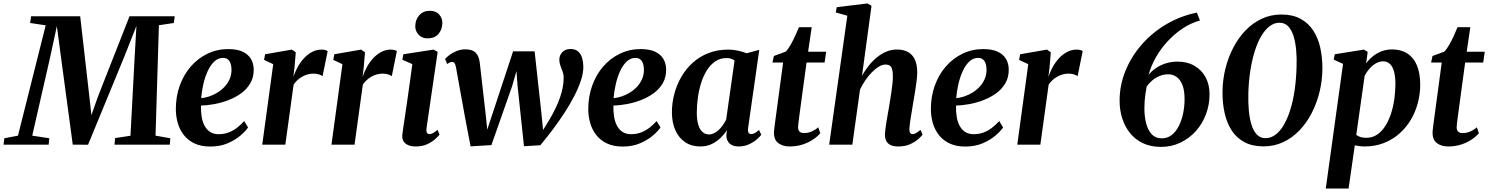

<svg xmlns="http://www.w3.org/2000/svg" viewBox="-62 -837 8611 1111"><path d="M-41.5 0 -37 -37 42 -52 202.5 -690.5 112.5 -704 118 -743H402L455 -278.5L467 -171L505.5 -280L687.5 -743H949L944 -704L857.5 -691L838 -52L923.5 -37L920.5 0H600.5L604 -38L693 -51.5L716.5 -496L727.5 -687L659.5 -514.5L447.5 0.5L359 0L291 -505.5L267 -686L227.5 -503L124.5 -52L223.5 -37L219.5 0Z M1373.5 -99.5Q1359.5 -78.5 1329.5 -52.8Q1299.5 -27 1255.5 -8Q1211.5 11 1155 11Q1101.5 11 1063.5 -7Q1025.5 -25 1001.5 -56Q977.5 -87 966.5 -125.8Q955.5 -164.5 955.5 -205.5Q955.5 -278.5 978.2 -341.8Q1001 -405 1042 -452.2Q1083 -499.5 1138.5 -526.2Q1194 -553 1258.5 -553Q1310 -553 1342.2 -537.8Q1374.5 -522.5 1390 -496.2Q1405.5 -470 1406 -437Q1407 -391 1387 -356.2Q1367 -321.5 1333.5 -297.2Q1300 -273 1259.5 -257.5Q1219 -242 1177.5 -234.5Q1136 -227 1101 -226Q1100 -191 1105 -161Q1110 -131 1122.2 -108.5Q1134.5 -86 1154.5 -73.2Q1174.5 -60.5 1202.5 -60.5Q1236 -60.5 1263.2 -71.5Q1290.5 -82.5 1312.2 -100Q1334 -117.5 1351 -136.5ZM1229 -502Q1199.5 -502 1177 -480.2Q1154.5 -458.5 1138.8 -423.2Q1123 -388 1114 -347.2Q1105 -306.5 1102 -269Q1124.5 -271 1149.2 -279.2Q1174 -287.5 1197 -301.8Q1220 -316 1238.2 -335.8Q1256.5 -355.5 1267.2 -380.5Q1278 -405.5 1277.5 -435Q1276.5 -469.5 1264 -485.8Q1251.5 -502 1229 -502Z M1455.5 0 1519 -465.5 1466 -490.5 1472 -523 1627 -550 1649.5 -534.5 1642 -445 1635.5 -392Q1645 -420.5 1660.2 -448.5Q1675.5 -476.5 1696.5 -499.5Q1717.5 -522.5 1743.5 -536.2Q1769.5 -550 1799 -550Q1812 -550 1821 -547.2Q1830 -544.5 1834 -541.5L1804.5 -396Q1801 -400 1786.5 -405.5Q1772 -411 1751.5 -411Q1734.5 -411 1717.8 -406.2Q1701 -401.5 1686 -393Q1671 -384.5 1658.5 -372.8Q1646 -361 1637 -347.5L1589 0Z M1856 0 1919.5 -465.5 1866.5 -490.5 1872.5 -523 2027.5 -550 2050 -534.5 2042.5 -445 2036 -392Q2045.5 -420.5 2060.8 -448.5Q2076 -476.5 2097 -499.5Q2118 -522.5 2144 -536.2Q2170 -550 2199.5 -550Q2212.5 -550 2221.5 -547.2Q2230.5 -544.5 2234.5 -541.5L2205 -396Q2201.5 -400 2187 -405.5Q2172.5 -411 2152 -411Q2135 -411 2118.2 -406.2Q2101.5 -401.5 2086.5 -393Q2071.5 -384.5 2059 -372.8Q2046.5 -361 2037.5 -347.5L1989.5 0Z M2344 10.5Q2318.5 10.5 2300 2.8Q2281.5 -5 2272.5 -20.2Q2263.5 -35.5 2266 -58Q2268 -74.5 2272.5 -104.8Q2277 -135 2283 -175.2Q2289 -215.5 2295.8 -263Q2302.5 -310.5 2309.8 -362.2Q2317 -414 2324 -466L2266 -491.5L2272 -523L2447 -550L2470.5 -536.5L2406 -95.5Q2403.5 -77.5 2408.2 -69.2Q2413 -61 2422.5 -61Q2432.5 -61 2443 -66.5Q2453.5 -72 2469.5 -86L2481.5 -58Q2473.5 -47.5 2455.2 -31.2Q2437 -15 2409.2 -2.2Q2381.5 10.5 2344 10.5ZM2411 -615Q2380 -615 2360 -636.5Q2340 -658 2341 -687Q2342 -724 2364.5 -749.2Q2387 -774.5 2425.5 -774.5Q2460.5 -774.5 2479.2 -753.2Q2498 -732 2497.5 -704.5Q2497.5 -667 2475.5 -641Q2453.5 -615 2411 -615Z M2661 10 2629 -157.5 2576.5 -447.5Q2573 -465 2568 -471.8Q2563 -478.5 2554.5 -478.5Q2545.5 -478.5 2539.2 -475Q2533 -471.5 2525.5 -466.5L2513.5 -496Q2520.5 -504.5 2537.5 -517.8Q2554.5 -531 2578.8 -541.2Q2603 -551.5 2631 -551.5Q2672 -551.5 2690.8 -532Q2709.5 -512.5 2714 -475L2747 -187.5L2757.5 -87L2796 -203.5L2907 -540H3031.5L3071 -180.5L3080.5 -85L3120.5 -150Q3138.5 -181 3153 -211.5Q3167.5 -242 3178 -271.5Q3188.5 -301 3194 -329.5Q3199.5 -358 3199.5 -385.5Q3200 -405 3193.5 -422.5Q3187 -440 3180.8 -457Q3174.5 -474 3174.5 -491.5Q3174.5 -517.5 3192.2 -535.5Q3210 -553.5 3238.5 -553.5Q3267 -553.5 3283.2 -539.2Q3299.5 -525 3306.2 -502Q3313 -479 3313.5 -452.5Q3314 -416 3299.8 -372.5Q3285.5 -329 3261 -281.2Q3236.5 -233.5 3204.5 -184.5Q3172.5 -135.5 3136.8 -87.8Q3101 -40 3064.5 3.5L2970 9L2933 -339L2926.5 -426L2901.5 -338.5L2781.5 2.5Z M3760 -99.5Q3746 -78.5 3716 -52.8Q3686 -27 3642 -8Q3598 11 3541.5 11Q3488 11 3450 -7Q3412 -25 3388 -56Q3364 -87 3353 -125.8Q3342 -164.5 3342 -205.5Q3342 -278.5 3364.8 -341.8Q3387.5 -405 3428.5 -452.2Q3469.5 -499.5 3525 -526.2Q3580.5 -553 3645 -553Q3696.5 -553 3728.8 -537.8Q3761 -522.5 3776.5 -496.2Q3792 -470 3792.5 -437Q3793.5 -391 3773.5 -356.2Q3753.5 -321.5 3720 -297.2Q3686.5 -273 3646 -257.5Q3605.5 -242 3564 -234.5Q3522.5 -227 3487.5 -226Q3486.5 -191 3491.5 -161Q3496.5 -131 3508.8 -108.5Q3521 -86 3541 -73.2Q3561 -60.5 3589 -60.5Q3622.5 -60.5 3649.8 -71.5Q3677 -82.5 3698.8 -100Q3720.5 -117.5 3737.5 -136.5ZM3615.5 -502Q3586 -502 3563.5 -480.2Q3541 -458.5 3525.2 -423.2Q3509.5 -388 3500.5 -347.2Q3491.5 -306.5 3488.5 -269Q3511 -271 3535.8 -279.2Q3560.5 -287.5 3583.5 -301.8Q3606.5 -316 3624.8 -335.8Q3643 -355.5 3653.8 -380.5Q3664.5 -405.5 3664 -435Q3663 -469.5 3650.5 -485.8Q3638 -502 3615.5 -502Z M4267 -97.5Q4264 -77 4269.5 -69Q4275 -61 4285 -61Q4294 -61 4304.8 -66.5Q4315.5 -72 4330 -85L4343 -57Q4335.5 -46.5 4317.2 -30.5Q4299 -14.5 4272 -2Q4245 10.5 4211 10.5Q4177 10.5 4158.8 -7.5Q4140.5 -25.5 4141 -56.5L4145 -84.5Q4130.5 -61.5 4108.2 -39.8Q4086 -18 4056.8 -3.8Q4027.5 10.5 3991 10.5Q3938.5 10.5 3901.8 -14.8Q3865 -40 3845.5 -84.5Q3826 -129 3826 -187Q3826 -241.5 3840 -294Q3854 -346.5 3880.8 -392.8Q3907.5 -439 3947 -474.5Q3986.5 -510 4038 -530Q4089.5 -550 4152 -550Q4180 -550 4208.5 -543.8Q4237 -537.5 4258.5 -529L4331.5 -548.5ZM4188.5 -486.5Q4180.5 -493 4169 -497Q4157.5 -501 4142.5 -501Q4105 -501 4076.8 -481.8Q4048.5 -462.5 4028 -429.8Q4007.5 -397 3994.8 -356Q3982 -315 3976 -271Q3970 -227 3970 -185.5Q3970 -142.5 3978.8 -114.5Q3987.5 -86.5 4003.5 -72.8Q4019.5 -59 4040 -59Q4055 -59 4069.5 -66Q4084 -73 4097 -85.2Q4110 -97.5 4121 -113Q4132 -128.5 4140 -145.5Z M4565.5 -183.5Q4563 -164 4561 -148.8Q4559 -133.5 4557.5 -121.8Q4556 -110 4556 -100.5Q4556 -83.5 4565 -75.2Q4574 -67 4589.5 -67Q4613.5 -67 4634.8 -76.2Q4656 -85.5 4673 -100.5L4684.5 -66Q4669 -47.5 4643.2 -30Q4617.5 -12.5 4583 -1Q4548.5 10.5 4506.5 10.5Q4467.5 10.5 4441.5 -9Q4415.5 -28.5 4416.5 -72.5Q4417 -77 4417.5 -84.5Q4418 -92 4419.8 -104.2Q4421.5 -116.5 4423.8 -135.5Q4426 -154.5 4430 -181.5L4469.5 -475H4408L4416 -513L4484 -538Q4497.5 -551 4511.8 -575.8Q4526 -600.5 4539 -628.8Q4552 -657 4561 -679.5H4635L4614 -537.5H4718.5L4709.5 -475H4605Z M5136 10.5Q5107.5 10.5 5090.2 1.8Q5073 -7 5065.8 -22.5Q5058.5 -38 5058.5 -59.5Q5059 -71 5061.2 -89.2Q5063.5 -107.5 5067 -129.5Q5070.5 -151.5 5074.8 -174.8Q5079 -198 5082.5 -219.5Q5086 -241.5 5090 -265.5Q5094 -289.5 5097.2 -313.2Q5100.5 -337 5102.8 -358.8Q5105 -380.5 5104.5 -398.5Q5104.5 -423 5100 -437.2Q5095.5 -451.5 5086.2 -457.5Q5077 -463.5 5062 -463.5Q5044 -463.5 5023.8 -451.5Q5003.5 -439.5 4983.2 -419Q4963 -398.5 4945.2 -372.5Q4927.5 -346.5 4914.5 -319L4870 0H4736L4841 -746L4774 -765L4780 -795.5L4957.5 -817L4981 -803.5L4926 -399Q4942.5 -428.5 4964 -455.8Q4985.5 -483 5011.5 -504.5Q5037.5 -526 5066.8 -538.2Q5096 -550.5 5128.5 -550.5Q5165 -550.5 5191.2 -536.5Q5217.5 -522.5 5231.5 -493Q5245.5 -463.5 5245.5 -417.5Q5245.5 -397.5 5241.8 -367.8Q5238 -338 5232.8 -305.5Q5227.5 -273 5222.5 -245Q5219.5 -225.5 5216 -204.2Q5212.5 -183 5209 -162Q5205.5 -141 5203 -122.5Q5200.5 -104 5200 -90.5Q5200 -73 5205.5 -66.8Q5211 -60.5 5218 -60.5Q5227 -60.5 5237.5 -66.2Q5248 -72 5264.5 -85.5L5276.5 -57.5Q5269.5 -48 5251 -31.8Q5232.5 -15.5 5203.8 -2.5Q5175 10.5 5136 10.5Z M5742.5 -99.5Q5728.5 -78.5 5698.5 -52.8Q5668.5 -27 5624.5 -8Q5580.5 11 5524 11Q5470.5 11 5432.5 -7Q5394.5 -25 5370.5 -56Q5346.5 -87 5335.5 -125.8Q5324.5 -164.5 5324.5 -205.5Q5324.5 -278.5 5347.2 -341.8Q5370 -405 5411 -452.2Q5452 -499.5 5507.5 -526.2Q5563 -553 5627.5 -553Q5679 -553 5711.2 -537.8Q5743.5 -522.5 5759 -496.2Q5774.5 -470 5775 -437Q5776 -391 5756 -356.2Q5736 -321.5 5702.5 -297.2Q5669 -273 5628.5 -257.5Q5588 -242 5546.5 -234.5Q5505 -227 5470 -226Q5469 -191 5474 -161Q5479 -131 5491.2 -108.5Q5503.5 -86 5523.5 -73.2Q5543.5 -60.5 5571.5 -60.5Q5605 -60.5 5632.2 -71.5Q5659.5 -82.5 5681.2 -100Q5703 -117.5 5720 -136.5ZM5598 -502Q5568.5 -502 5546 -480.2Q5523.5 -458.5 5507.8 -423.2Q5492 -388 5483 -347.2Q5474 -306.5 5471 -269Q5493.5 -271 5518.2 -279.2Q5543 -287.5 5566 -301.8Q5589 -316 5607.2 -335.8Q5625.5 -355.5 5636.2 -380.5Q5647 -405.5 5646.5 -435Q5645.5 -469.5 5633 -485.8Q5620.5 -502 5598 -502Z M5824.5 0 5888 -465.5 5835 -490.5 5841 -523 5996 -550 6018.5 -534.5 6011 -445 6004.5 -392Q6014 -420.5 6029.2 -448.5Q6044.5 -476.5 6065.5 -499.5Q6086.5 -522.5 6112.5 -536.2Q6138.5 -550 6168 -550Q6181 -550 6190 -547.2Q6199 -544.5 6203 -541.5L6173.5 -396Q6170 -400 6155.5 -405.5Q6141 -411 6120.5 -411Q6103.5 -411 6086.8 -406.2Q6070 -401.5 6055 -393Q6040 -384.5 6027.5 -372.8Q6015 -361 6006 -347.5L5958 0Z M6656 13Q6597 13 6552 -8.2Q6507 -29.5 6477 -66.8Q6447 -104 6431.8 -152Q6416.5 -200 6416.5 -254Q6416.5 -344.5 6450.8 -428Q6485 -511.5 6546 -580.8Q6607 -650 6688.2 -697.5Q6769.5 -745 6863.5 -764L6881.5 -718.5Q6826.5 -703 6778.2 -670.2Q6730 -637.5 6690.8 -594Q6651.5 -550.5 6624.2 -501.2Q6597 -452 6584 -403Q6599.5 -424 6624.5 -441.5Q6649.5 -459 6682 -469.8Q6714.5 -480.5 6752 -480.5Q6808 -480.5 6849.5 -456.5Q6891 -432.5 6914 -390Q6937 -347.5 6937 -292Q6937 -230.5 6916.2 -175.5Q6895.5 -120.5 6857.5 -78.2Q6819.5 -36 6768 -11.5Q6716.5 13 6656 13ZM6660 -36.5Q6693.5 -36.5 6718.2 -56Q6743 -75.5 6759.5 -108.5Q6776 -141.5 6784.2 -181.8Q6792.5 -222 6792.5 -264Q6792.5 -314 6780 -345.5Q6767.5 -377 6746.2 -392Q6725 -407 6699 -407Q6669.5 -407 6645 -396.2Q6620.5 -385.5 6602.5 -369Q6584.5 -352.5 6573 -336Q6569 -314 6566 -293.5Q6563 -273 6561.5 -252.5Q6560 -232 6560 -210.5Q6560 -162.5 6570.2 -123Q6580.5 -83.5 6602.5 -60Q6624.5 -36.5 6660 -36.5Z M7249.5 10Q7184.5 10 7138.8 -14.5Q7093 -39 7065 -82.2Q7037 -125.5 7024.2 -183Q7011.5 -240.5 7012 -306Q7012.5 -373.5 7028.5 -438.5Q7044.5 -503.5 7074 -560.5Q7103.5 -617.5 7145 -660.8Q7186.5 -704 7239 -728.5Q7291.5 -753 7353 -753Q7418 -753 7463.5 -728.2Q7509 -703.5 7537.2 -660Q7565.5 -616.5 7578 -559.5Q7590.5 -502.5 7590 -438Q7589.5 -370.5 7573.5 -305.2Q7557.5 -240 7528.2 -183Q7499 -126 7457.2 -82.5Q7415.5 -39 7363.2 -14.5Q7311 10 7249.5 10ZM7260.5 -37.5Q7291.5 -37.5 7318.5 -57.5Q7345.5 -77.5 7367 -114.5Q7388.5 -151.5 7404.5 -202.8Q7420.5 -254 7429.5 -316.5Q7438.5 -379 7440.5 -450Q7442.5 -501 7438.2 -547.2Q7434 -593.5 7422.8 -629Q7411.5 -664.5 7391.8 -685Q7372 -705.5 7341.5 -705.5Q7311 -705.5 7284.5 -685.2Q7258 -665 7236.2 -628.2Q7214.5 -591.5 7198.5 -540.5Q7182.5 -489.5 7173 -428Q7163.5 -366.5 7161.5 -298Q7160 -245.5 7164.2 -198.5Q7168.5 -151.5 7179.8 -115.2Q7191 -79 7211 -58.2Q7231 -37.5 7260.5 -37.5Z M7609.5 254 7709.5 -467.5 7655.5 -492 7661.5 -523 7830 -550 7852 -537 7843 -470Q7858.5 -492 7881.2 -510.5Q7904 -529 7932.2 -540Q7960.5 -551 7993.5 -551Q8045.5 -551 8082 -527.2Q8118.5 -503.5 8137.2 -458Q8156 -412.5 8156 -347Q8156 -292.5 8142 -240.2Q8128 -188 8100.8 -142.5Q8073.5 -97 8034.2 -62.8Q7995 -28.5 7944.5 -9Q7894 10.5 7833.5 10.5Q7820 10.5 7805.5 8.5Q7791 6.5 7777.5 4L7741.5 254ZM7786 -56.5Q7796.5 -48.5 7810.8 -44Q7825 -39.5 7843.5 -39.5Q7879.5 -39.5 7907 -58.2Q7934.5 -77 7954.5 -108.8Q7974.5 -140.5 7987.5 -181Q8000.5 -221.5 8006.5 -265.8Q8012.5 -310 8012.5 -353Q8012.5 -391.5 8005 -420.8Q7997.5 -450 7981.8 -466Q7966 -482 7941.5 -482Q7919 -482 7898 -469.5Q7877 -457 7860.8 -437.8Q7844.5 -418.5 7834.5 -398.5Z M8376.5 -183.5Q8374 -164 8372 -148.8Q8370 -133.5 8368.5 -121.8Q8367 -110 8367 -100.5Q8367 -83.5 8376 -75.2Q8385 -67 8400.5 -67Q8424.5 -67 8445.8 -76.2Q8467 -85.5 8484 -100.5L8495.5 -66Q8480 -47.5 8454.2 -30Q8428.5 -12.5 8394 -1Q8359.5 10.5 8317.5 10.5Q8278.5 10.5 8252.5 -9Q8226.5 -28.5 8227.5 -72.5Q8228 -77 8228.5 -84.5Q8229 -92 8230.8 -104.2Q8232.5 -116.5 8234.8 -135.5Q8237 -154.5 8241 -181.5L8280.5 -475H8219L8227 -513L8295 -538Q8308.5 -551 8322.8 -575.8Q8337 -600.5 8350 -628.8Q8363 -657 8372 -679.5H8446L8425 -537.5H8529.5L8520.5 -475H8416Z"/></svg>

Font: Merriweather 60pt
Style: Bold Italic
Weight: 700
Italic angle: -7.8°
Version: Version 2.101